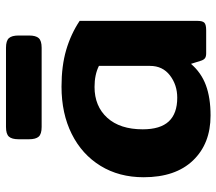

<svg xmlns="http://www.w3.org/2000/svg" viewBox="-62 -664 740 657"><g transform="rotate(-90 308.5 -335.0)"><path d="M161 -606V-642Q161 -665 170 -675Q179 -685 203 -685H474Q498 -685 507 -675Q516 -665 516 -642V-606Q516 -583 507 -573Q498 -563 474 -563H203Q179 -563 170 -573Q161 -583 161 -606ZM31 -214Q31 -298 70 -361.5Q109 -425 179 -460Q249 -495 341 -495Q412 -495 466.5 -479Q521 -463 566 -433V-29Q566 -12 559.5 -6Q553 0 534 0H455Q444 0 438.5 -4Q433 -8 430 -17L419 -52Q389 -17 346 -1Q303 15 242 15Q146 15 88.5 -45Q31 -105 31 -214ZM412 -192V-367Q382 -382 340 -382Q274 -382 234.5 -338.5Q195 -295 195 -217Q195 -157 222 -128Q249 -99 303 -99Q347 -99 379.5 -124Q412 -149 412 -192Z"/></g></svg>

Font: Mitr Medium
Style: Regular
Weight: 500
Designer: Thanarat Vachiruckul
Foundry: Cadson Demak
Version: Version 1.002